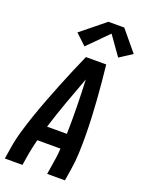

<svg xmlns="http://www.w3.org/2000/svg" viewBox="-178 -1063 868 1147"><g transform="rotate(20 256.5 -489.5)"><path d="M3 0 15 -74Q24 -130 40.5 -186Q57 -242 76 -297Q95 -352 116 -407Q137 -462 159 -517Q181 -572 204 -626.5Q227 -681 251 -735H380Q386 -681 391 -626.5Q396 -572 400 -517Q404 -462 406.5 -407Q409 -352 409.5 -296.5Q410 -241 408 -185Q406 -129 397 -74L385 0H272L284 -74Q288 -97 291 -121Q294 -145 295 -169H148Q142 -145 136.5 -121.5Q131 -98 127 -74L115 0ZM301 -265Q303 -351 301.5 -437Q300 -523 296 -609Q264 -523 233 -437.5Q202 -352 175 -265ZM221 -792 153 -856 305 -979H406L513 -850L433 -798L347 -919Z"/></g></svg>

Font: Iosevka Curly Oblique
Style: Bold
Weight: 700
Italic angle: -9°
Monospace: yes
Designer: Belleve Invis
Foundry: Belleve Invis
Version: Version 11.1.0; ttfautohint (v1.8.3)